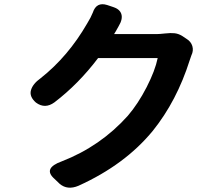

<svg xmlns="http://www.w3.org/2000/svg" viewBox="-20 -824 1040 890"><path d="M710.9 -554.7H434.6Q343.8 -434.6 232.4 -349.6Q188.5 -317.4 146.5 -348.6Q115.2 -376 123.5 -405.8Q131.8 -435.5 168.9 -461.9Q295.9 -562.5 383.8 -714.8Q401.4 -743.2 410.2 -765.6Q426.8 -816.4 476.6 -800.8L502.9 -792Q535.2 -782.2 542.5 -758.8Q549.8 -735.4 530.3 -703.1Q513.7 -672.9 508.8 -666H706.1Q718.8 -666 745.1 -668.9Q771.5 -671.9 789.1 -669.9Q806.6 -668 823.2 -658.2L843.8 -644.5Q865.2 -631.8 871.6 -610.4Q877.9 -588.9 867.2 -567.4Q863.3 -557.6 859.4 -544.9Q799.8 -356.4 688.5 -217.8Q559.6 -60.5 343.8 37.1Q293 58.6 256.8 28.3L232.4 4.9Q176.8 -43.9 266.6 -76.2Q445.3 -145.5 572.3 -287.1Q620.1 -342.8 659.7 -419.9Q699.2 -497.1 710.9 -554.7Z"/></svg>

Font: GenSenMaruGothic TW TTF Bold
Style: Regular
Weight: 700
Version: Version 1.301